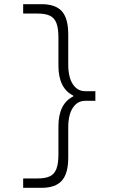

<svg xmlns="http://www.w3.org/2000/svg" viewBox="-20 -790 540 920"><path d="M179 110H91V65H161Q198 65 219.5 54.5Q241 44 250.5 18.5Q260 -7 260 -50V-184Q260 -239 278 -275Q296 -311 331 -328V-332Q296 -349 278 -385Q260 -421 260 -476V-610Q260 -654 250.5 -679Q241 -704 219.5 -714.5Q198 -725 161 -725H91V-770H179Q246 -770 276.5 -736Q307 -702 307 -625V-480Q307 -420 329 -386.5Q351 -353 389 -353H437V-307H389Q351 -307 329 -273.5Q307 -240 307 -180V-35Q307 41 276.5 75.5Q246 110 179 110Z"/></svg>

Font: M PLUS 1 Code Light
Style: Regular
Weight: 300
Designer: Coji Morishita
Foundry: UNDERFOREST DESIGN
Version: Version 1.002